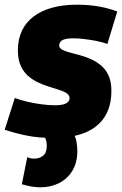

<svg xmlns="http://www.w3.org/2000/svg" viewBox="-43 -577 520 817"><path d="M-23 -25 20 -160Q44 -151 74 -144Q104 -137 135.5 -133Q167 -129 192 -129Q213 -129 226 -132.5Q239 -136 246 -143Q253 -150 253 -159Q253 -172 241 -180Q229 -188 209 -194.5Q189 -201 166 -208Q143 -215 119.5 -226Q96 -237 76.5 -254Q57 -271 45 -297.5Q33 -324 33 -363Q33 -409 50 -445.5Q67 -482 99.5 -506.5Q132 -531 178 -544Q224 -557 284 -557Q337 -557 380 -549Q423 -541 456 -528L414 -390Q392 -398 366 -403Q340 -408 314.5 -411Q289 -414 268 -414Q247 -414 234 -410.5Q221 -407 215 -400Q209 -393 209 -383Q209 -373 221 -366Q233 -359 252.5 -354Q272 -349 296 -342.5Q320 -336 343.5 -325.5Q367 -315 387 -298.5Q407 -282 419 -255.5Q431 -229 431 -191Q431 -145 418 -111Q405 -77 381.5 -53.5Q358 -30 327 -16Q296 -2 259 4Q222 10 183 10Q120 10 71 0Q22 -10 -23 -25ZM50 207 73 92Q79 95 87 96.5Q95 98 102 98Q125 98 140.5 85.5Q156 73 156 44Q156 28 152 16.5Q148 5 140 -7L270 -8Q279 7 282.5 26Q286 45 286 67Q286 115 265 149.5Q244 184 208.5 202Q173 220 129 220Q108 220 89.5 216.5Q71 213 50 207Z"/></svg>

Font: Georama ExtraBold
Style: Italic
Weight: 800
Italic angle: -9°
Version: Version 1.001